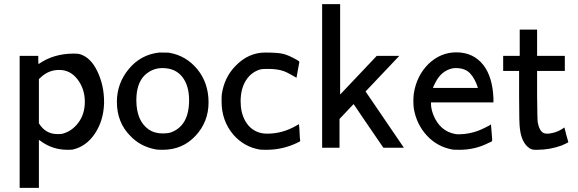

<svg xmlns="http://www.w3.org/2000/svg" viewBox="-20 -714 2795 928"><path d="M166 -404Q238 -455 337 -455Q358 -455 367 -452Q419 -436 451 -368.5Q483 -301 483 -222V-214Q480 -130 438.5 -68Q397 -6 331 9Q325 10 306 10Q234 10 177 -32Q169 -38 168 -38V194H75V-444H165V-424ZM390 -222Q390 -284 355 -330Q320 -376 266 -376Q215 -376 177 -340L168 -332V-118Q200 -66 257 -66Q274 -66 279 -67Q326 -78 358 -120Q390 -162 390 -222Z M767 10Q740 10 732 8Q658 -6 610 -57Q545 -122 545 -222Q545 -311 602.5 -380.5Q660 -450 749 -460H761Q792 -460 798 -459Q880 -445 934 -379Q988 -313 988 -219Q988 -125 925 -57.5Q862 10 767 10ZM894 -230Q894 -301 860.5 -343Q827 -385 765 -385Q716 -385 679 -350Q639 -310 639 -230Q639 -130 699 -88Q727 -69 767 -69Q790 -69 806 -74Q894 -106 894 -230Z M1118 -395Q1180 -460 1262 -460Q1320 -460 1347 -454Q1374 -448 1416 -424Q1427 -417 1427 -415L1413 -338L1403 -344Q1394 -349 1378.5 -357.5Q1363 -366 1352 -370Q1322 -381 1275 -381Q1249 -381 1240 -379Q1194 -366 1168.5 -325Q1143 -284 1143 -224Q1143 -171 1164 -132Q1185 -93 1223 -77Q1244 -68 1272 -68Q1345 -68 1411 -106L1425 -114L1427 -93Q1428 -72 1429 -52L1431 -32L1429 -30Q1427 -29 1422.5 -27Q1418 -25 1415 -23Q1345 10 1269 10Q1242 10 1236 9Q1159 -4 1107 -64Q1051 -131 1051 -223Q1051 -250 1052 -258Q1064 -340 1118 -395Z M1537 0V-694H1624V-257L1801 -444H1910L1747 -272L1753 -263Q1756 -259 1838.5 -137.5Q1921 -16 1924 -12L1932 0H1833L1770 -92Q1755 -114 1738 -139Q1721 -164 1710.5 -179.5Q1700 -195 1698 -198L1689 -211L1621 -139V0Z M2353 -113Q2353 -106 2356 -76Q2359 -46 2359 -38Q2359 -35 2358 -33Q2357 -31 2356 -30Q2355 -29 2350.5 -27Q2346 -25 2343 -24Q2277 10 2202 10Q2175 10 2168 9Q2094 -4 2043.5 -58.5Q1993 -113 1980 -190Q1978 -206 1978 -226Q1978 -245 1980 -261Q1993 -347 2051 -405Q2110 -461 2185 -461Q2268 -461 2316 -400Q2361 -342 2365 -238V-219H2063V-215Q2063 -189 2074 -160Q2106 -79 2182 -66Q2186 -65 2198 -65Q2223 -65 2248 -70Q2273 -75 2291 -82Q2309 -89 2323.5 -96.5Q2338 -104 2346 -108ZM2290 -289Q2276 -334 2252 -359.5Q2228 -385 2183 -385Q2180 -385 2175.5 -384.5Q2171 -384 2169 -384Q2113 -373 2084 -314Q2073 -294 2073 -289Z M2708 -98Q2709 -93 2717.5 -60.5Q2726 -28 2727 -27Q2727 -25 2695 -11Q2637 10 2578 10H2566Q2552 10 2540 3Q2501 -23 2493 -91Q2489 -113 2489 -251V-371H2412V-444H2492V-571H2576V-444H2710V-371H2576V-253Q2577 -134 2579 -123Q2587 -79 2610 -70Q2615 -68 2628 -68Q2671 -71 2708 -98Z"/></svg>

Font: MathJax_SansSerif
Style: Regular
Weight: 400
Version: Version 1.1